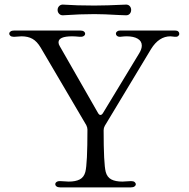

<svg xmlns="http://www.w3.org/2000/svg" viewBox="-20 -811 815 830"><path d="M327 -679Q337 -679 342.5 -675Q348 -671 348 -665Q348 -659 341.5 -655Q335 -651 325 -652Q303 -654 292 -654Q233 -654 233 -628Q233 -620 238 -612L404 -322Q409 -314 414 -314Q420 -314 425 -322L582 -581Q593 -599 593 -614Q593 -633 575.5 -643.5Q558 -654 527 -654Q518 -654 500 -652H497Q490 -652 485.5 -656Q481 -660 481 -666Q481 -671 486 -675Q491 -679 499 -679H737Q746 -679 750.5 -675Q755 -671 755 -665Q755 -659 750 -655Q745 -651 736 -652Q722 -654 717 -654Q667 -654 633 -599L433 -267Q428 -258 428 -248Q428 -103 437 -68Q443 -45 461 -35.5Q479 -26 509 -26Q520 -26 544 -28H548Q557 -28 562 -24Q567 -20 567 -14Q567 -9 561.5 -5Q556 -1 546 -1H240Q230 -1 224.5 -5Q219 -9 219 -15Q219 -21 225.5 -25Q232 -29 242 -28Q266 -26 277 -26Q307 -26 325 -35.5Q343 -45 349 -68Q358 -103 358 -251Q358 -260 353 -270L156 -605Q140 -632 120.5 -643Q101 -654 73 -654Q65 -654 43 -652H39Q30 -652 25 -656Q20 -660 20 -666Q20 -671 25.5 -675Q31 -679 41 -679ZM229 -768Q229 -778 236 -785Q243 -792 254 -791Q311 -787 388 -787Q438 -787 522 -791Q534 -792 540.5 -785Q547 -778 547 -768Q547 -758 540.5 -751Q534 -744 522 -745L495 -746Q427 -750 388 -750Q326 -750 254 -745Q243 -744 236 -751Q229 -758 229 -768Z"/></svg>

Font: Hina Mincho
Style: Regular
Weight: 400
Designer: satsuyako
Foundry: satsuyako
Version: Version 1.100